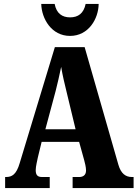

<svg xmlns="http://www.w3.org/2000/svg" viewBox="-20 -953 697 973"><path d="M335 -771C429 -771 479 -858 480 -933H414C404 -885 376 -865 335 -865C295 -865 266 -885 257 -933H189C191 -858 241 -771 335 -771ZM6 0H232V-56H192C168 -56 161 -69 161 -91C161 -110 169 -140 172 -156L191 -234H381L407 -140C410 -129 416 -106 416 -89C416 -64 399 -56 382 -56H348V0H657V-56H648C617 -56 593 -73 580 -118L409 -714H258L80 -127C63 -68 40 -56 11 -56H6ZM210 -298 262 -492C272 -530 281 -572 290 -614C297 -571 307 -530 317 -489L363 -298Z"/></svg>

Font: Noto Serif Devanagari ExtraCondensed Black
Style: Regular
Weight: 900
Width: 2
Designer: Universal Thirst, Indian Type Foundry and the Monotype Design Team
Foundry: Monotype Imaging Inc.
Version: Version 2.004